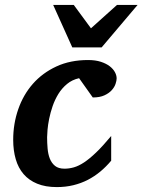

<svg xmlns="http://www.w3.org/2000/svg" viewBox="-20 -742 575 774"><path d="M450.2 -425.8Q450.2 -417 445.8 -403.8Q441.4 -390.6 430.4 -378.4Q419.4 -366.2 400.9 -357.7Q382.3 -349.1 354 -349.1L298.8 -426.8Q270.5 -420.4 250 -403.3Q229.5 -386.2 215.3 -363.3Q201.2 -340.3 192.1 -314Q183.1 -287.6 178.2 -263.2Q173.3 -238.8 171.6 -219Q169.9 -199.2 169.9 -189Q169.9 -166 171.9 -143.3Q173.8 -120.6 180.9 -102.5Q188 -84.5 201.9 -73.2Q215.8 -62 240.2 -62Q258.8 -62 277.8 -67.4Q296.9 -72.8 319.1 -87.4Q341.3 -102.1 367.9 -127.7Q394.5 -153.3 428.2 -193.8V-94.2Q407.7 -69.8 384.3 -50.3Q360.8 -30.8 333.7 -16.8Q306.6 -2.9 275.6 4.6Q244.6 12.2 209 12.2Q163.1 12.2 129.9 -1.5Q96.7 -15.1 75.2 -40Q53.7 -64.9 43.5 -100.1Q33.2 -135.3 33.2 -178.2Q33.2 -243.2 53.5 -301.5Q73.7 -359.9 112.5 -404.1Q151.4 -448.2 207.3 -474.1Q263.2 -500 335 -500Q364.7 -500 386.5 -492.9Q408.2 -485.8 422.4 -474.9Q436.5 -463.9 443.4 -450.9Q450.2 -438 450.2 -425.8ZM389.6 -550.8H271.5L194.3 -722.2H277.3L346.7 -627.9L451.7 -722.2H534.7Z"/></svg>

Font: Charis SIL Phon
Style: Bold Italic
Weight: 700
Italic angle: -11°
Foundry: SIL International
Version: Version 5.000